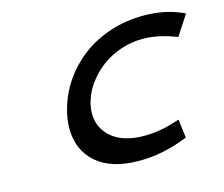

<svg xmlns="http://www.w3.org/2000/svg" viewBox="-100 -833 1142 977"><g transform="rotate(-15 471.0 -345.0)"><path d="M730 -698.7Q839.8 -698.7 926.8 -660.2L942.4 -652.8L873.5 -547.4L856.9 -553.7Q771.5 -585.4 694.8 -585.4Q634.3 -585.4 577.1 -565.7Q520 -545.9 476.6 -512.7Q433.1 -479.5 401.9 -436.5Q370.6 -393.6 357.4 -346.7Q348.1 -313.5 348.1 -285.2Q348.1 -206.5 408.2 -156.5Q468.3 -106.4 577.6 -106.4Q657.7 -106.4 745.6 -134.8L765.6 -141.1L777.8 -43.5L757.3 -35.6Q638.7 9.8 520.5 9.8Q373 9.8 295.2 -58.8Q217.3 -127.4 217.3 -240.2Q217.3 -291 233.4 -346.2Q254.9 -421.4 300.3 -485.8Q345.7 -550.3 409.2 -597.7Q472.7 -645 555.4 -671.9Q638.2 -698.7 730 -698.7Z"/></g></svg>

Font: Cantarell
Style: Bold Italic
Weight: 700
Italic angle: -16°
Designer: Dave Crossland
Version: Version 1.004